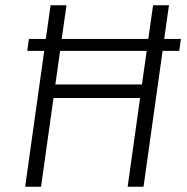

<svg xmlns="http://www.w3.org/2000/svg" viewBox="-20 -705 706 725"><path d="M657 -513H594L522 0H462L509 -335H182L135 0H75L147 -513H83L89 -558H153L171 -685H231L213 -558H540L558 -685H618L600 -558H663ZM534 -513H207L189 -386H516Z"/></svg>

Font: FiraGO Light
Style: Italic
Weight: 300
Italic angle: -8°
Designer: bBox Type GmbH
Foundry: bBox Type GmbH
Version: Version 1.001